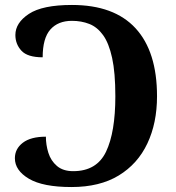

<svg xmlns="http://www.w3.org/2000/svg" viewBox="-20 -744 708 774"><path d="M268 10Q153 10 96.5 -23.5Q40 -57 40 -106Q40 -144 72 -168.5Q104 -193 165 -193Q165 -160 175 -128Q185 -96 209.5 -75Q234 -54 275 -54Q370 -54 407.5 -132.5Q445 -211 445 -356Q445 -451 432 -510.5Q419 -570 395.5 -602.5Q372 -635 340 -647.5Q308 -660 270 -660Q214 -660 183 -625Q152 -590 152 -513Q91 -513 66.5 -539.5Q42 -566 42 -603Q42 -652 96.5 -688Q151 -724 270 -724Q440 -724 526.5 -630Q613 -536 613 -356Q613 -248 574 -165.5Q535 -83 458.5 -36.5Q382 10 268 10Z"/></svg>

Font: NotoSerif-Bold
Style: Regular
Weight: 700
Designer: Monotype Design Team
Foundry: Monotype Imaging Inc.
Version: Version 2.007; ttfautohint (v1.8) -l 8 -r 50 -G 200 -x 14 -D